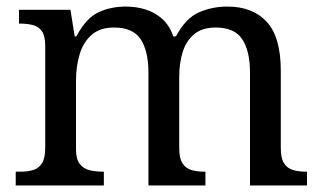

<svg xmlns="http://www.w3.org/2000/svg" viewBox="-20 -566 985 586"><path d="M28 0V-42H41Q64 -42 81 -47Q98 -52 108 -67.5Q118 -83 118 -114V-426Q118 -456 108 -470.5Q98 -485 80.5 -489.5Q63 -494 41 -494H38V-536H195L208 -455H213Q243 -511 280.5 -528.5Q318 -546 364 -546Q396 -546 424.5 -537Q453 -528 475 -508.5Q497 -489 509 -455H517Q547 -511 587.5 -528.5Q628 -546 674 -546Q751 -546 794 -499.5Q837 -453 837 -350V-114Q837 -83 847 -67.5Q857 -52 874.5 -47Q892 -42 914 -42H917V0H743V-345Q743 -410 719.5 -446Q696 -482 638 -482Q597 -482 572.5 -461.5Q548 -441 537.5 -407Q527 -373 527 -333V-114Q527 -83 537 -67.5Q547 -52 564.5 -47Q582 -42 604 -42H607V0H433V-345Q433 -410 409.5 -446Q386 -482 328 -482Q285 -482 259.5 -459.5Q234 -437 223 -400Q212 -363 212 -320V-109Q212 -80 223.5 -65.5Q235 -51 253.5 -46.5Q272 -42 294 -42H297V0Z"/></svg>

Font: Noto Serif Khmer
Style: Regular
Weight: 400
Designer: Danh Hong and the Monotype Design Team
Foundry: Monotype Imaging Inc.
Version: Version 2.003